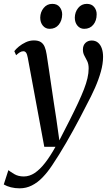

<svg xmlns="http://www.w3.org/2000/svg" viewBox="-69 -752 582 1019"><path d="M78.5 -445Q75 -464.5 69.5 -472.2Q64 -480 55 -480Q45.5 -480 36.5 -474.5Q27.5 -469 16.5 -459L7 -480.5Q15.5 -492 31.2 -505Q47 -518 67.8 -527.8Q88.5 -537.5 111 -537.5Q134.5 -537.5 148 -528.5Q161.5 -519.5 168.2 -503Q175 -486.5 178.5 -463.5Q184.5 -423.5 191 -380.8Q197.5 -338 203.8 -294Q210 -250 216.8 -206.2Q223.5 -162.5 230 -120.5L246 -7L300.5 -113.5Q326.5 -165 345.2 -205.2Q364 -245.5 376.5 -277.8Q389 -310 395.2 -337Q401.5 -364 401.5 -389Q401.5 -412 393.8 -427.8Q386 -443.5 378.5 -457.2Q371 -471 371 -489Q371 -511 384.2 -524Q397.5 -537 417.5 -537Q437.5 -537 451 -525.8Q464.5 -514.5 471.2 -495.2Q478 -476 478 -450.5Q478 -413.5 466.2 -371.5Q454.5 -329.5 434.8 -285Q415 -240.5 390.5 -195Q374.5 -163 356.5 -129Q338.5 -95 319.8 -60.8Q301 -26.5 282 6Q263 38.5 244.5 68.5Q226 98.5 209 123.5Q184 161.5 157.2 189.2Q130.5 217 100.2 232.2Q70 247.5 35.5 247.5Q10.5 247.5 -11.2 242Q-33 236.5 -49 227L-24.5 151Q-13.5 160 7.2 172.2Q28 184.5 57.5 184.5Q87.5 184.5 115.2 166Q143 147.5 170.2 112.5Q197.5 77.5 225.5 27H166ZM194.5 -599Q172.5 -599 158.5 -615.8Q144.5 -632.5 144.5 -658.5Q145 -688 162.8 -709.8Q180.5 -731.5 208.5 -731.5Q234.5 -731.5 247.8 -714.5Q261 -697.5 261 -675.5Q260.5 -642.5 242.8 -620.8Q225 -599 194.5 -599ZM378 -599Q356 -599 342 -615.8Q328 -632.5 328 -658.5Q328.5 -688 346 -709.8Q363.5 -731.5 392 -731.5Q417.5 -731.5 431 -714.5Q444.5 -697.5 444 -675.5Q444 -642.5 426.2 -620.8Q408.5 -599 378 -599Z"/></svg>

Font: Merriweather 96pt
Style: Italic
Weight: 400
Italic angle: -7.8°
Version: Version 2.101